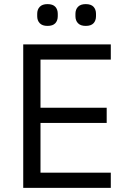

<svg xmlns="http://www.w3.org/2000/svg" viewBox="-20 -914 623 934"><path d="M519 0H93V-698H519V-624H177V-390H499V-316H177V-74H519ZM211 -788Q186 -788 173.5 -801Q161 -814 161 -835V-847Q161 -868 173.5 -881Q186 -894 211 -894Q237 -894 249 -881Q261 -868 261 -847V-835Q261 -814 249 -801Q237 -788 211 -788ZM397 -788Q372 -788 359.5 -801Q347 -814 347 -835V-847Q347 -868 359.5 -881Q372 -894 397 -894Q423 -894 435 -881Q447 -868 447 -847V-835Q447 -814 435 -801Q423 -788 397 -788Z"/></svg>

Font: IBM Plex Sans Var
Style: Regular
Weight: 400
Designer: Mike Abbink, Paul van der Laan, Pieter van Rosmalen
Foundry: Bold Monday
Version: Version 3.000